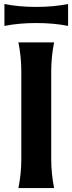

<svg xmlns="http://www.w3.org/2000/svg" viewBox="-20 -952 367 972"><path d="M2.4 -931.6Q75.7 -917 163.6 -917Q250.5 -917 324.7 -931.6V-820.8Q251.5 -835.4 163.6 -835.4Q75.7 -835.4 2.4 -820.8ZM73.2 0Q87.9 -73.2 87.9 -146.5V-590.8Q87.9 -664.1 73.2 -737.3H253.9Q239.3 -664.1 239.3 -590.8V-146.5Q239.3 -73.2 253.9 0Z"/></svg>

Font: Classica
Style: Bold
Weight: 700
Designer: Wojciech Kalinowski "wmk69" (wmk69@o2.pl)
Foundry: Wojciech Kalinowski "wmk69" (wmk69@o2.pl)
Version: Version 2.1.1; 2021-05-14